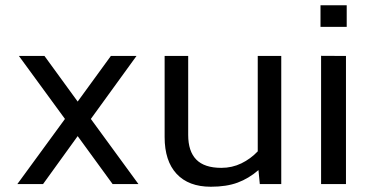

<svg xmlns="http://www.w3.org/2000/svg" viewBox="-20 -696 1405 726"><path d="M142.8 0 273.7 -181.3 405.8 0H503.5L323.5 -246.3L496.1 -484.4H399.2L273.7 -312L148.2 -484.4H51.5L225.6 -246.3L45.6 0Z M957.3 -52.8 962.4 0H1043.5V-484.4H954.6V-123.7Q927.8 -95.4 892.7 -78.3Q857.5 -61.3 817 -61.3Q753 -61.3 722.3 -92.5Q691.6 -123.8 691.6 -185.7V-484.4H602.5V-177.8Q602.5 -87.4 647.8 -38.6Q693.2 10.1 777.1 10.1Q836.3 10.1 878.5 -5.5Q920.8 -21.2 957.3 -52.8Z M1291 -594.5V-676.1H1191.9V-594.5ZM1288.2 0V-484.4L1194.1 -484.9V0Z"/></svg>

Font: Arad-FD-VF Thin
Style: Regular
Weight: 100
Designer: Mohammad Darvishi
Version: Version 1.010;September 21, 2024;FontCreator 15.0.0.2992 64-